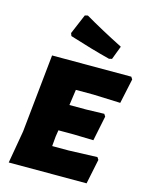

<svg xmlns="http://www.w3.org/2000/svg" viewBox="-133 -1001 845 1084"><g transform="rotate(15 289.0 -458.5)"><path d="M243 -917Q338 -861 468 -795L438 -716L421 -712Q315 -739 183 -781L177 -797L226 -913ZM502 -159 511 -145 481 0H26L59 -190L106 -647H569L578 -633L547 -488L389 -494H286L273 -402H371L476 -405L485 -391L455 -245L340 -248H250L244 -210L239 -153H335Z"/></g></svg>

Font: Alegreya Sans Black
Style: Italic
Weight: 900
Italic angle: -7°
Designer: Juan Pablo del Peral
Foundry: Huerta Tipografica
Version: Version 2.007